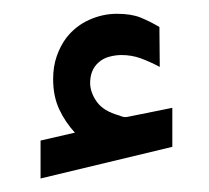

<svg xmlns="http://www.w3.org/2000/svg" viewBox="-20 -807 309 284"><path d="M90.8 -610.8Q76.7 -626 67.6 -645.3Q58.6 -664.6 58.6 -689.9Q58.6 -709 64 -724.1Q69.3 -739.3 78.1 -751Q91.8 -768.6 111.8 -777.6Q131.8 -786.6 152.8 -786.6Q174.3 -786.6 188 -781Q201.7 -775.4 215.8 -767.1L216.3 -708Q201.7 -715.8 188.2 -720.7Q174.8 -725.6 159.7 -725.6Q150.9 -725.6 141.6 -723.1Q132.3 -720.7 125 -713.9Q113.3 -703.1 113.3 -683.6Q113.8 -669.4 123.5 -656Q133.3 -642.6 156.2 -636.2Q158.7 -635.3 160.9 -634.5Q163.1 -633.8 165.5 -633.8Q167.5 -633.8 169.4 -634.3L234.9 -647.5V-589.8L40 -543V-599.1Z"/></svg>

Font: Vazir Black
Style: Black
Weight: 900
Designer: Saber Rastikerdar
Foundry: Saber Rastikerdar
Version: Version 30.0.0